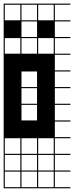

<svg xmlns="http://www.w3.org/2000/svg" viewBox="-20 -747 404 1046"><path d="M363.6 278.8H0V187.9H6.1V272.7H90.9V187.9H0V-727.3H363.6V-721.2H278.8V-636.4H363.6V-630.3H278.8V-545.5H363.6V-539.4H278.8V-454.5H363.6V-448.5H278.8V-363.6H363.6V-357.6H278.8V-272.7H363.6V-266.7H278.8V-181.8H363.6V-175.8H278.8V-90.9H363.6V-84.8H278.8V0H363.6V6.1H278.8V90.9H363.6V97H278.8V181.8H363.6V187.9H278.8V272.7H363.6ZM187.9 -636.4H272.7V-721.2H187.9ZM6.1 -636.4H90.9V-721.2H6.1ZM97 -636.4H181.8V-721.2H97ZM187.9 -545.5H272.7V-630.3H187.9ZM6.1 -545.5H90.9V-630.3H6.1ZM97 -545.5H181.8V-630.3H97ZM187.9 -454.5H272.7V-539.4H187.9ZM6.1 -454.5H90.9V-539.4H6.1ZM97 -454.5H181.8V-539.4H97ZM97 -272.7H181.8V-357.6H97ZM97 -181.8H181.8V-266.7H97ZM97 -90.9H181.8V-175.8H97ZM187.9 90.9H272.7V6.1H187.9ZM97 90.9H181.8V6.1H97ZM6.1 90.9H90.9V6.1H6.1ZM97 181.8H181.8V97H97ZM6.1 181.8H90.9V97H6.1ZM272.7 97H187.9V181.8H272.7ZM181.8 272.7V187.9H97V272.7ZM272.7 272.7V187.9H187.9V272.7ZM0 -636.4H90.9V-545.5H0ZM181.8 -636.4H272.7V-545.5H181.8Z"/></svg>

Font: Micro 5 Charted
Style: Regular
Weight: 400
Designer: Sarah Cadigan-Fried
Version: Version 1.000; ttfautohint (v1.8.4.7-5d5b)